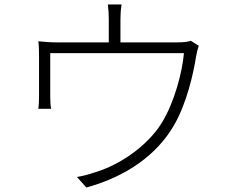

<svg xmlns="http://www.w3.org/2000/svg" viewBox="-20 -812 1040 856"><path d="M866 -608 831 -630C821 -627 806 -623 771 -623H517V-727C517 -743 518 -768 522 -792H461C464 -768 465 -743 465 -727V-623H239C206 -623 177 -625 151 -628C154 -607 154 -576 154 -556C154 -523 154 -410 154 -379C154 -364 153 -340 151 -327H208C205 -339 204 -363 204 -378C204 -408 204 -530 204 -575H800C793 -492 758 -356 701 -264C637 -161 515 -77 404 -44C378 -35 349 -27 323 -23L365 24C551 -27 681 -127 753 -249C812 -347 843 -488 854 -559C857 -577 862 -597 866 -608Z"/></svg>

Font: Noto Sans KR Light
Style: Regular
Weight: 300
Designer: Ryoko NISHIZUKA 西塚涼子 (kana, bopomofo & ideographs); Paul D. Hunt (Latin, Greek & Cyrillic); Sandoll Communications 산돌커뮤니
Foundry: Adobe
Version: Version 2.004;hotconv 1.0.118;makeotfexe 2.5.65603